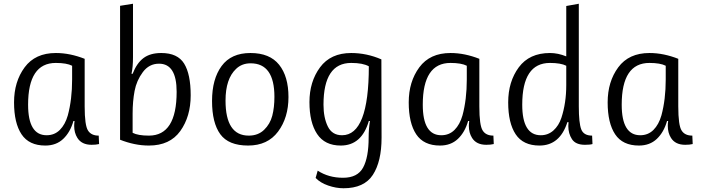

<svg xmlns="http://www.w3.org/2000/svg" viewBox="-20 -765 3740 1025"><path d="M365 -341V-414Q336 -429 278 -429Q130 -429 130 -206Q130 -43 229 -43Q271 -43 299.5 -71.5Q328 -100 342 -149Q365 -234 365 -341ZM222 12Q135 12 95 -48Q55 -108 55 -218.5Q55 -329 111.5 -405.5Q168 -482 278 -482Q317 -482 355.5 -474Q394 -466 432 -451V-197Q432 -95 450 -68Q467 -41 507 -41L509 4Q493 8 469 8Q416 8 393 -29Q376 -56 376 -93Q376 -105 378 -119H372Q355 -59 317.5 -23.5Q280 12 222 12Z M688 -159V-56Q717 -41 775 -41Q923 -41 923 -275Q923 -425 829 -425Q776 -425 742.5 -380Q709 -335 698.5 -279.5Q688 -224 688 -159ZM690 -460Q690 -407 682 -371H688Q710 -428 746 -455Q782 -482 841 -482Q928 -482 963 -425.5Q998 -369 998 -256Q998 -143 942.5 -65.5Q887 12 775 12Q736 12 697.5 4Q659 -4 621 -19V-734L690 -745Z M1308 -41Q1358 -41 1390 -72Q1422 -103 1433.5 -147Q1445 -191 1445 -248Q1445 -427 1318 -427Q1271 -427 1240 -397Q1184 -344 1184 -228Q1184 -41 1308 -41ZM1520 -247Q1520 -137 1464.5 -62.5Q1409 12 1304.5 12Q1200 12 1156 -48.5Q1112 -109 1112 -226Q1112 -343 1163 -412.5Q1214 -482 1317 -482Q1420 -482 1470 -419.5Q1520 -357 1520 -247Z M1948 -30Q1948 -77 1955 -119H1949Q1911 12 1799 12Q1714 12 1673 -49.5Q1632 -111 1632 -220Q1632 -329 1688.5 -405.5Q1745 -482 1855 -482Q1896 -482 1936.5 -473.5Q1977 -465 2016 -448L2017 -30Q2017 97 1970.5 168.5Q1924 240 1814 240Q1774 240 1732 225.5Q1690 211 1665 185L1676 146Q1734 184 1811.5 184Q1889 184 1918.5 129.5Q1948 75 1948 -30ZM1806 -43Q1949 -43 1949 -411Q1917 -429 1855 -429Q1707 -429 1707 -206Q1707 -137 1730 -90Q1753 -43 1806 -43Z M2472 -341V-414Q2443 -429 2385 -429Q2237 -429 2237 -206Q2237 -43 2336 -43Q2378 -43 2406.5 -71.5Q2435 -100 2449 -149Q2472 -234 2472 -341ZM2329 12Q2242 12 2202 -48Q2162 -108 2162 -218.5Q2162 -329 2218.5 -405.5Q2275 -482 2385 -482Q2424 -482 2462.5 -474Q2501 -466 2539 -451V-197Q2539 -95 2557 -68Q2574 -41 2614 -41L2616 4Q2600 8 2576 8Q2523 8 2500 -29Q2483 -56 2483 -93Q2483 -105 2485 -119H2479Q2462 -59 2424.5 -23.5Q2387 12 2329 12Z M2860 12Q2773 12 2733 -48Q2693 -108 2693 -218.5Q2693 -329 2749.5 -405.5Q2806 -482 2916 -482Q2959 -482 3003 -464V-733L3070 -745V-197Q3070 -108 3083 -74.5Q3096 -41 3141 -41L3143 4Q3130 8 3103 8Q3053 8 3033.5 -22Q3014 -52 3014 -91Q3014 -101 3015 -113H3009Q2969 12 2860 12ZM3003 -311V-414Q2974 -429 2916 -429Q2768 -429 2768 -206Q2768 -43 2867 -43Q2906 -43 2934.5 -68.5Q2963 -94 2977 -136Q3003 -215 3003 -311Z M3534 -341V-414Q3505 -429 3447 -429Q3299 -429 3299 -206Q3299 -43 3398 -43Q3440 -43 3468.5 -71.5Q3497 -100 3511 -149Q3534 -234 3534 -341ZM3391 12Q3304 12 3264 -48Q3224 -108 3224 -218.5Q3224 -329 3280.5 -405.5Q3337 -482 3447 -482Q3486 -482 3524.5 -474Q3563 -466 3601 -451V-197Q3601 -95 3619 -68Q3636 -41 3676 -41L3678 4Q3662 8 3638 8Q3585 8 3562 -29Q3545 -56 3545 -93Q3545 -105 3547 -119H3541Q3524 -59 3486.5 -23.5Q3449 12 3391 12Z"/></svg>

Font: Ruluko
Style: Regular
Weight: 400
Designer: Ana Sanfelippo, Angelica Diaz, Meme Hernandez
Foundry: Ana Sanfelippo, Angelica Diaz y Meme Hernandez
Version: Version 1.001